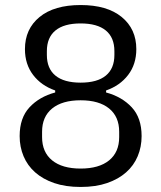

<svg xmlns="http://www.w3.org/2000/svg" viewBox="-20 -730 640 762"><path d="M300 12Q240 12 195 -3.5Q150 -19 119.5 -46Q89 -73 73.5 -110Q58 -147 58 -190Q58 -262 97 -304Q136 -346 199 -363V-371Q144 -390 111.5 -432.5Q79 -475 79 -535Q79 -615 137 -662.5Q195 -710 300 -710Q405 -710 463 -662.5Q521 -615 521 -535Q521 -475 488.5 -432.5Q456 -390 401 -371V-363Q464 -346 503 -304Q542 -262 542 -190Q542 -147 526.5 -110Q511 -73 480.5 -46Q450 -19 405 -3.5Q360 12 300 12ZM300 -61Q373 -61 413 -93.5Q453 -126 453 -186V-207Q453 -267 413 -299.5Q373 -332 300 -332Q227 -332 187 -299.5Q147 -267 147 -207V-186Q147 -126 187 -93.5Q227 -61 300 -61ZM300 -402Q366 -402 400 -430Q434 -458 434 -512V-527Q434 -581 400 -609Q366 -637 300 -637Q234 -637 200 -609Q166 -581 166 -527V-512Q166 -458 200 -430Q234 -402 300 -402Z"/></svg>

Font: IBM Plex Sans Thai
Style: Regular
Weight: 400
Designer: Mike Abbink, Paul van der Laan, Pieter van Rosmalen, Ben Mitchell, Mark Frömberg
Foundry: Bold Monday
Version: Version 1.2